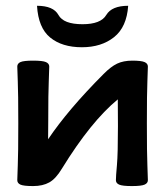

<svg xmlns="http://www.w3.org/2000/svg" viewBox="-20 -626 558 651"><path d="M427.2 4.9Q395 4.9 384 0Q373 -4.9 373 -15.1Q373 -28.3 376.5 -66.4Q379.9 -104.5 379.9 -198.7Q379.9 -273.9 379.4 -289.1Q288.1 -213.9 189.9 -54.2Q169.4 -20 147.2 -7.6Q125 4.9 92.3 4.9Q60.1 4.9 49.3 0Q38.6 -4.9 38.6 -15.1Q38.6 -27.8 40.3 -66.2Q42 -104.5 42 -208Q42 -311 40.3 -349.1Q38.6 -387.2 38.6 -400.4Q38.6 -410.6 49.3 -415.5Q60.1 -420.4 92.3 -420.4Q124.5 -420.4 135.7 -415.5Q147 -410.6 147 -400.4Q147 -387.2 145.3 -349.1Q143.6 -311 143.6 -218.3L143.1 -153.8Q210.4 -253.9 330.6 -374.5Q355.5 -399.9 377 -410.2Q398.4 -420.4 428.7 -420.4Q459 -420.4 470.2 -415.5Q481.4 -410.6 481.4 -400.4Q481.4 -387.2 479.7 -349.1Q478 -311 478 -208Q478 -104.5 479.7 -66.2Q481.4 -27.8 481.4 -15.1Q481.4 -4.9 470.2 0Q459 4.9 427.2 4.9ZM257.8 -465.8Q190.4 -465.8 150.1 -498.8Q109.9 -531.7 105.5 -606.4Q161.1 -606.4 178.2 -575.2Q195.3 -543.9 259.8 -543.9Q321.8 -543.9 340.3 -575.2Q358.9 -606.4 414.6 -606.4Q409.7 -534.2 366.7 -500Q323.7 -465.8 257.8 -465.8Z"/></svg>

Font: ALMAS
Style: Bold
Weight: 700
Designer: ALMAS Font/ by Husham Jawad Kadhim, derived from the Bainsely font by/ Paul James MIller
Foundry: High-Logic / Made with FontCreator
Version: Version 1.411;September 19, 2021;FontCreator 14.0.0.2814 32-